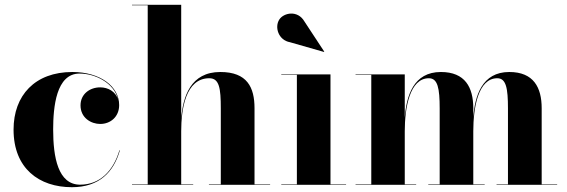

<svg xmlns="http://www.w3.org/2000/svg" viewBox="-20 -770 2362 800"><path d="M479.5 -143.5H477.5C452 -57.5 396 -0.5 314 -0.5C221.5 -0.5 201.5 -115.5 201.5 -230C201.5 -324 214 -463.5 311.5 -463.5C378 -463.5 455.5 -423.5 471.5 -357C461 -388.5 430.5 -406 397.5 -406C354.5 -406 315.5 -378.5 315.5 -331C315.5 -278.5 360 -253.5 397.5 -253.5C440.5 -253.5 476.5 -283.5 476.5 -332C476.5 -409.5 398.5 -470 281.5 -470C125.5 -470 36.5 -372.5 36.5 -230C36.5 -67.5 143.5 10 279.5 10C393 10 453.5 -52.5 479.5 -143.5Z M530 -2V0H785V-2H735V-223C735 -313 752.5 -444 852 -444C894 -444 900 -402 900 -318V-2H850.5V0H1105.5V-2H1040.5V-319C1040.5 -406 1010 -470 898 -470C774 -470 742.5 -367.5 735 -276.5V-750H530V-748H595.5V-2Z M1188.5 -594 1330 -553.5 1331 -555 1248.5 -680.5C1220.5 -729 1162.5 -717 1144 -689C1123 -657 1140 -602.5 1188.5 -594ZM1152 -2V0H1422V-2H1357V-460H1152V-458H1217V-2Z M1461.5 -2V0H1714V-2H1666.5V-223C1666.5 -320.5 1687 -444 1767 -444C1804 -444 1812 -402 1812 -318V-2H1764.5V0H1999.5V-2H1952V-223C1952 -320.5 1972 -444 2052 -444C2089 -444 2096.5 -402 2096.5 -318V-2H2049V0H2301.5V-2H2237V-319C2237 -406 2203 -470 2102 -470C1988 -470 1958.5 -370.5 1952 -280V-319C1952 -406 1918 -470 1817 -470C1702.5 -470 1673.5 -370.5 1666.5 -280V-460H1461.5V-458H1527V-2Z"/></svg>

Font: Bodoni* 96pt
Style: Bold
Weight: 700
Version: Version 2.3